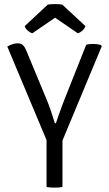

<svg xmlns="http://www.w3.org/2000/svg" viewBox="-20 -898 522 922"><path d="M203.5 -271H280V0Q272 1.5 261.8 2.2Q251.5 3 241 3Q231 3 220.8 2.2Q210.5 1.5 203.5 0ZM394 -683Q402 -685.5 411 -686.2Q420 -687 428 -687Q438 -687 447.2 -685.8Q456.5 -684.5 465 -682L468.5 -675.5L271 -201.5H213.5L15 -674.5Q31 -683.5 43 -686.8Q55 -690 65 -690Q81 -690 90.5 -680.8Q100 -671.5 107 -653.5L203.5 -421Q213.5 -397.5 224.8 -364.5Q236 -331.5 243.5 -306.5H248.5Q254 -323.5 262.2 -346.8Q270.5 -370 278.5 -391Q286.5 -412 290 -421.5ZM279 -876 390.5 -772.5Q385.5 -759.5 374.8 -750.2Q364 -741 354 -738L244.5 -813L135 -738Q125 -741 114 -750.2Q103 -759.5 98.5 -772.5L209.5 -876Q216.5 -877 225.8 -877.8Q235 -878.5 244.5 -878.5Q254.5 -878.5 263.2 -877.8Q272 -877 279 -876Z"/></svg>

Font: Signika Light Light
Style: Regular
Weight: 300
Version: Version 2.001